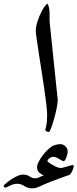

<svg xmlns="http://www.w3.org/2000/svg" viewBox="-143 -726 428 1062"><path d="M176.3 -173.3Q176.3 -156.7 170.4 -127.4Q164.6 -98.1 156 -67.9Q147.5 -37.6 139.4 -16.8Q131.3 3.9 127 3.9Q120.6 3.9 114.3 0.7Q107.9 -2.4 107.9 -7.3Q107.9 -11.2 112.8 -30.5Q117.7 -49.8 117.7 -90.3Q117.7 -109.9 113.3 -148.7Q108.9 -187.5 101.6 -236.8Q94.2 -286.1 86.2 -337.9Q78.1 -389.6 71 -435.8Q64 -481.9 59.3 -514.2Q54.7 -546.4 54.7 -556.2Q54.7 -576.7 64.7 -608.2Q74.7 -639.6 89.8 -667.7Q105 -695.8 119.6 -706.1Q125.5 -697.8 128.4 -681.2Q131.3 -664.6 131.3 -654.3V-607.4ZM265.1 194.8Q265.1 197.3 261.2 208.3Q257.3 219.2 251.2 230Q245.1 240.7 237.3 242.7Q231 244.6 214.4 250.5Q197.8 256.3 177 264.2Q156.2 272 138.2 278.8Q105 291.5 80.1 303.7Q55.2 315.9 34.2 315.9Q11.2 315.9 -8.1 303.2Q-27.3 290.5 -46.9 290.5Q-67.4 290.5 -88.1 301Q-108.9 311.5 -113.8 311.5Q-122.6 311.5 -122.6 301.8Q-122.6 298.8 -111.3 289.1Q-100.1 279.3 -83.3 267.8Q-66.4 256.3 -48.6 248Q-30.8 239.7 -17.6 239.7Q6.3 239.7 21.2 250Q36.1 260.3 51.8 260.3Q62 260.3 70.6 255.9Q79.1 251.5 99.6 244.1Q89.4 241.2 75.7 230Q62 218.8 62 200.2Q62 186 71 168.5Q80.1 150.9 92.5 134.5Q105 118.2 115.7 107.4Q141.1 82 159.2 76.7Q177.2 71.3 191.4 71.3Q205.6 71.3 218.5 83Q231.4 94.7 231.4 112.3Q231.4 121.6 227.5 134.3Q223.6 147 218.3 156.5Q212.9 166 209.5 166Q205.6 166 195.8 159.9Q186 153.8 174.1 147.7Q162.1 141.6 152.3 141.6Q139.2 141.6 129.4 149.9Q119.6 158.2 119.6 165Q119.6 168 132.6 177Q145.5 186 162.8 194.3Q180.2 202.6 193.8 204.1Q204.1 201.7 218.5 197.5Q232.9 193.4 244.4 190.2Q255.9 187 258.8 187Q265.1 187 265.1 194.8Z"/></svg>

Font: Scheherazade New SemiBold
Style: Regular
Weight: 600
Designer: SIL International
Foundry: SIL International
Version: Version 4.000